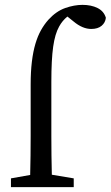

<svg xmlns="http://www.w3.org/2000/svg" viewBox="-20 -769 455 789"><path d="M106 -422Q106 -474 111 -515.5Q116 -557 125.5 -589Q135 -621 148.5 -645Q162 -669 179 -688Q211 -723 248 -736Q285 -749 319 -749Q355 -749 381 -736Q407 -723 415 -696Q413 -676 397.5 -663Q382 -650 355 -650Q319 -650 282 -681L257 -701Q236 -684 223 -660Q206 -630 198.5 -577Q191 -524 191 -432V-210Q191 -170 191.5 -130.5Q192 -91 193 -51L283 -36V0H25V-36L104 -50Q105 -90 105.5 -130Q106 -170 106 -210Z"/></svg>

Font: SourceSerifPro
Style: Book
Weight: 400
Designer: Frank Grießhammer
Foundry: Adobe Systems Incorporated
Version: Version 1.014;PS Version 1.0;hotconv 1.0.73;makeotf.lib2.5.5